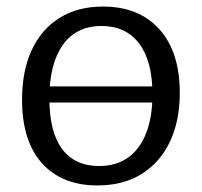

<svg xmlns="http://www.w3.org/2000/svg" viewBox="-20 -557 615 586"><path d="M83.7 -244V-293.3H491.3V-244ZM294.3 -537Q403.7 -537 466.2 -468Q528.7 -399 528.7 -273.3Q528.7 -187.7 498.5 -124.3Q468.3 -61 412.3 -26Q356.3 9 277.3 9Q169.3 9 108.3 -58.7Q47.3 -126.3 47.3 -253Q47.3 -340.7 76.8 -404.2Q106.3 -467.7 161.7 -502.3Q217 -537 294.3 -537ZM290 -477.7Q213 -477.7 171.8 -420Q130.7 -362.3 130.7 -257.3Q130.7 -153.7 169.8 -102Q209 -50.3 282 -50.3Q335.3 -50.3 371.5 -76.5Q407.7 -102.7 426.5 -151.8Q445.3 -201 445.3 -268.7Q445.3 -370.7 404.7 -424.2Q364 -477.7 290 -477.7Z"/></svg>

Font: Bitter Thin
Style: Regular
Weight: 100
Designer: Sol Matas, and Bitter project Authors
Foundry: Sol Matas
Version: Version 2.002